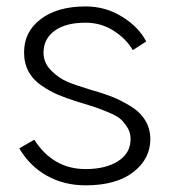

<svg xmlns="http://www.w3.org/2000/svg" viewBox="-20 -550 519 588"><path d="M39.1 -95.7 85 -122.1Q142.6 -32.2 242.2 -32.2Q303.7 -32.2 341.8 -56.6Q379.9 -81.1 379.9 -124Q379.9 -143.6 370.6 -158.7Q361.3 -173.8 350.6 -184.1Q339.8 -194.3 313 -205.6Q286.1 -216.8 270 -222.2Q253.9 -227.5 214.8 -239.3Q180.7 -250 156.7 -260.3Q132.8 -270.5 106.9 -288.1Q81.1 -305.7 67.4 -331.1Q53.7 -356.4 53.7 -389.6Q53.7 -453.1 105 -491.7Q156.2 -530.3 242.2 -530.3Q303.7 -530.3 354.5 -498.5Q405.3 -466.8 427.7 -422.9L386.7 -396.5Q366.2 -431.6 327.6 -456.1Q289.1 -480.5 242.2 -480.5Q180.7 -480.5 147 -455.6Q113.3 -430.7 113.3 -388.7Q113.3 -357.4 136.7 -334Q160.2 -310.5 187 -299.3Q213.9 -288.1 256.8 -275.4Q294.9 -264.6 321.3 -254.4Q347.7 -244.1 377.9 -226.1Q408.2 -208 424.3 -182.1Q440.4 -156.2 440.4 -124Q440.4 -63.5 388.2 -22.9Q335.9 17.6 242.2 17.6Q175.8 17.6 123 -12.2Q70.3 -42 39.1 -95.7Z"/></svg>

Font: Gothic A1 Light
Style: Regular
Weight: 300
Version: Version 2.50